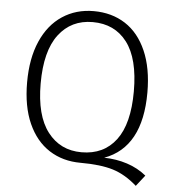

<svg xmlns="http://www.w3.org/2000/svg" viewBox="-55 -746 799 889"><g transform="rotate(5 345.0 -301.5)"><path d="M649 42 609 93Q555 45 497 27Q439 9 345 9Q262 9 199 -31.5Q136 -72 101 -150.5Q66 -229 66 -341Q66 -452 101 -532Q136 -612 199.5 -654Q263 -696 345 -696Q429 -696 492 -655.5Q555 -615 590 -535Q625 -455 625 -342Q625 -87 452 -24Q509 -23 559.5 -6.5Q610 10 649 42ZM345 -40Q448 -40 505 -115.5Q562 -191 562 -342Q562 -494 504.5 -569.5Q447 -645 345 -645Q245 -645 187 -568.5Q129 -492 129 -341Q129 -192 187.5 -116Q246 -40 345 -40Z"/></g></svg>

Font: Fira Sans Light
Style: Regular
Weight: 300
Designer: bBox Type GmbH & Carrois Corporate GbR & Edenspiekermann AG
Foundry: bBox Type GmbH & Carrois Corporate GbR & Edenspiekermann AG
Version: Version 4.301